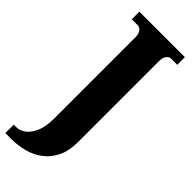

<svg xmlns="http://www.w3.org/2000/svg" viewBox="-330 -744 1014 1014"><g transform="rotate(45 177.0 -237.0)"><path d="M-23 240V177H-2Q20 177 44.5 160.5Q69 144 87 105Q105 66 105 1V-603Q105 -631 93.5 -644Q82 -657 71 -657H24V-714H364V-657H317Q305 -657 293.5 -644Q282 -631 282 -601V0Q282 68 259.5 114Q237 160 199.5 188Q162 216 115.5 228Q69 240 22 240Z"/></g></svg>

Font: Noto Serif Hebrew Condensed Black
Style: Regular
Weight: 900
Width: 3
Designer: Monotype Design Team
Foundry: Monotype Imaging Inc.
Version: Version 2.004; ttfautohint (v1.8.4.7-5d5b)